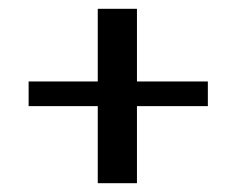

<svg xmlns="http://www.w3.org/2000/svg" viewBox="-20 -399 537 436"><path d="M202 17V-158H45V-214H202V-379H291V-214H452V-158H291V17Z"/></svg>

Font: Genos Thin Medium
Style: Regular
Weight: 500
Version: Version 1.010